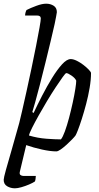

<svg xmlns="http://www.w3.org/2000/svg" viewBox="-46 -820 536 1040"><path d="M35 200Q12 200 -7 189Q-26 178 -26 154Q-26 144 -14 100.5Q-2 57 17.5 -9.5Q37 -76 58 -153Q63 -172 73.5 -218Q84 -264 97.5 -324.5Q111 -385 124.5 -449.5Q138 -514 149.5 -572Q161 -630 168 -670Q175 -710 175 -720Q175 -736 154 -736H90Q90 -744 92.5 -753Q95 -762 98 -766Q120 -777 151 -788.5Q182 -800 204 -800Q227 -800 244.5 -789Q262 -778 262 -754Q262 -751 258 -730.5Q254 -710 250 -690Q242 -653 228.5 -597.5Q215 -542 200 -480Q185 -418 170 -361Q155 -304 144 -264Q133 -224 129 -213L136 -208Q156 -251 182 -301.5Q208 -352 236 -397.5Q264 -443 290 -471.5Q316 -500 337 -500Q351 -500 369.5 -491Q388 -482 405 -469Q422 -456 434 -443.5Q446 -431 447 -425Q447 -388 439.5 -344Q432 -300 420.5 -256.5Q409 -213 397 -175.5Q385 -138 375.5 -114Q366 -90 363 -86Q358 -79 344.5 -65Q331 -51 314.5 -36Q298 -21 283 -10.5Q268 0 259 0Q227 0 181.5 -10Q136 -20 96 -34L62 108Q58 123 65 128Q72 133 81 133H148Q148 141 146.5 150Q145 159 143 163Q131 171 111 179.5Q91 188 70 194Q49 200 35 200ZM284 -65Q294 -77 305.5 -108.5Q317 -140 328 -181.5Q339 -223 348 -264.5Q357 -306 362 -338Q367 -370 367 -383Q361 -397 341.5 -410.5Q322 -424 313 -424Q309 -424 293.5 -402.5Q278 -381 255.5 -347Q233 -313 209 -273Q185 -233 163.5 -194.5Q142 -156 127.5 -127Q113 -98 111 -86Q158 -72 205.5 -68.5Q253 -65 284 -65Z"/></svg>

Font: Texturina 72pt 72pt Regular
Style: Italic
Weight: 400
Italic angle: -11°
Designer: Guillermo Torres Carreño
Foundry: Omnibus-Type
Version: Version 1.002; ttfautohint (v1.8.3)